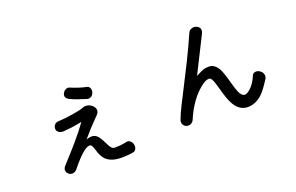

<svg xmlns="http://www.w3.org/2000/svg" viewBox="-88 -1074 2177 1412"><g transform="rotate(-20 1000.0 -368.0)"><path d="M480.5 -623Q465.8 -629.9 450.2 -622.1Q435.5 -615.2 427.7 -600.6Q418.9 -585.9 422.9 -571.3Q427.7 -555.7 448.2 -545.9Q476.6 -532.2 510.7 -520.5Q541 -509.8 570.3 -501Q588.9 -495.1 604.5 -504.9Q618.2 -513.7 624 -531.2Q629.9 -549.8 624 -564.5Q617.2 -581.1 599.6 -585Q576.2 -588.9 543 -599.6Q509.8 -610.4 480.5 -623ZM321.3 -418.9Q300.8 -418.9 288.1 -406.2Q276.4 -393.6 276.4 -377Q275.4 -359.4 288.1 -348.6Q301.8 -335.9 328.1 -335.9Q367.2 -338.9 396.5 -342.8Q416 -345.7 463.9 -354.5L474.6 -356.4Q432.6 -296.9 370.1 -224.6Q326.2 -173.8 252 -92.8Q237.3 -76.2 240.2 -58.6Q242.2 -42 256.8 -31.2Q270.5 -20.5 287.1 -22.5Q305.7 -24.4 320.3 -41Q375 -109.4 414.1 -142.6Q449.2 -172.9 469.7 -172.9Q481.4 -173.8 489.3 -161.1Q494.1 -152.3 502 -127.9Q517.6 -74.2 541 -49.8Q581.1 -7.8 665 -7.8Q689.5 -7.8 711.9 -9.8Q737.3 -11.7 756.8 -15.6Q773.4 -19.5 780.3 -36.1Q786.1 -50.8 782.2 -68.4Q778.3 -86.9 765.6 -96.7Q752.9 -108.4 735.4 -104.5Q708 -98.6 686.5 -96.7Q671.9 -94.7 639.6 -94.7Q624 -94.7 611.3 -112.3Q603.5 -122.1 589.8 -151.4Q566.4 -200.2 547.9 -215.8Q515.6 -242.2 465.8 -220.7Q495.1 -254.9 522.5 -286.1Q539.1 -303.7 567.4 -333L599.6 -366.2Q615.2 -382.8 613.3 -402.3Q611.3 -419.9 595.7 -434.6Q581.1 -449.2 560.5 -454.1Q539.1 -459 519.5 -451.2Q493.2 -440.4 429.7 -430.7Q370.1 -420.9 321.3 -418.9Z M1445.3 -701.2Q1406.2 -611.3 1354.5 -506.8Q1324.2 -445.3 1267.6 -335Q1225.6 -253.9 1209 -219.7Q1180.7 -163.1 1168 -128.9Q1158.2 -107.4 1165 -88.9Q1171.9 -72.3 1188.5 -65.4Q1205.1 -58.6 1221.7 -64.5Q1240.2 -71.3 1249 -90.8Q1296.9 -204.1 1368.2 -275.4Q1427.7 -334 1464.8 -334Q1479.5 -334 1491.2 -306.6Q1499 -289.1 1512.7 -239.3Q1537.1 -146.5 1560.5 -107.4Q1599.6 -40 1665 -40Q1728.5 -41 1780.3 -90.8Q1810.5 -120.1 1853.5 -188.5L1855.5 -190.4Q1865.2 -210 1858.4 -229.5Q1851.6 -247.1 1834 -257.8Q1817.4 -267.6 1800.8 -264.6Q1782.2 -261.7 1775.4 -242.2Q1753.9 -190.4 1720.7 -159.2Q1692.4 -132.8 1672.9 -132.8Q1649.4 -134.8 1632.8 -170.9Q1623 -192.4 1606.4 -252.9Q1585 -333 1568.4 -365.2Q1539.1 -418 1495.1 -418Q1467.8 -418 1450.2 -412.1Q1436.5 -408.2 1398.4 -387.7L1389.6 -382.8L1529.3 -661.1Q1541 -684.6 1534.2 -702.1Q1527.3 -717.8 1508.8 -724.6Q1491.2 -731.4 1472.7 -725.6Q1453.1 -719.7 1445.3 -701.2Z"/></g></svg>

Font: Gungsuh
Style: Regular
Weight: 400
Version: Version 2.21